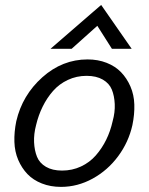

<svg xmlns="http://www.w3.org/2000/svg" viewBox="-20 -729 589 759"><path d="M179.7 -536.1 379.9 -709.5 500.5 -536.1H422.4L364.7 -627L263.2 -536.1ZM221.2 9.8Q179.7 9.8 145.5 -3.7Q111.3 -17.1 88.6 -40.8Q65.9 -64.5 52 -96.9Q38.1 -129.4 36.9 -168.2Q35.6 -207 44.4 -250Q68.4 -353 147.5 -423.6Q226.6 -494.1 326.2 -494.1Q367.2 -494.1 401.4 -480.7Q435.5 -467.3 458.5 -443.6Q481.4 -419.9 495.6 -387.2Q509.8 -354.5 511 -315.9Q512.2 -277.3 503.4 -234.4Q488.3 -167 447 -111.3Q405.8 -55.7 346.2 -22.9Q286.6 9.8 221.2 9.8ZM225.1 -54.7Q265.6 -54.7 300 -70.8Q334.5 -86.9 358.6 -114.5Q382.8 -142.1 399.7 -176.3Q416.5 -210.4 425.3 -250Q435.1 -285.2 433.6 -317.6Q432.1 -350.1 422.1 -374.8Q412.1 -399.4 386.5 -414.3Q360.8 -429.2 322.3 -429.2Q282.7 -429.2 248.3 -413.1Q213.9 -397 189.7 -369.4Q165.5 -341.8 148.7 -307.6Q131.8 -273.4 122.6 -234.4Q113.3 -199.2 114.7 -166.7Q116.2 -134.3 126.2 -109.4Q136.2 -84.5 161.6 -69.6Q187 -54.7 225.1 -54.7Z"/></svg>

Font: HK Grotesk Italic
Style: Regular
Weight: 400
Italic angle: -13°
Designer: Alfredo Marco Pradil and Stefan Peev
Foundry: Hanken Design Co.
Version: Version 1.000;PS 001.000;hotconv 1.0.88;makeotf.lib2.5.64775